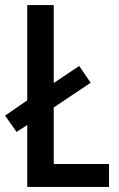

<svg xmlns="http://www.w3.org/2000/svg" viewBox="-26 -734 468 754"><path d="M81 0V-243L39 -216L-6 -280L81 -340V-714H185V-408L285 -475L330 -409L185 -312V-90H402V0Z"/></svg>

Font: Avrile Sans Condensed Medium
Style: Regular
Weight: 500
Width: 3
Designer: Monotype Design Team
Foundry: Monotype Imaging Inc.
Version: Version 2.001;September 10, 2019;FontCreator 11.5.0.2425 64-